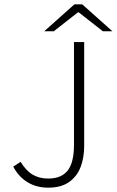

<svg xmlns="http://www.w3.org/2000/svg" viewBox="-20 -853 538 885"><path d="M202 12Q148 12 107 -13Q66 -38 41 -85L75 -107Q100 -66 130.5 -48Q161 -30 202 -30Q263 -30 292 -67Q321 -104 321 -185V-659H368V-180Q368 -126 351.5 -83Q335 -40 298.5 -14Q262 12 202 12ZM184 -709 323 -833H359L498 -709H454L343 -796H339L228 -709Z"/></svg>

Font: Mada Light
Style: Regular
Weight: 300
Designer: Khaled Hosny
Version: Version 1.5